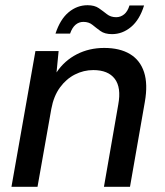

<svg xmlns="http://www.w3.org/2000/svg" viewBox="-20 -717 632 737"><path d="M24 0 116 -521H205L197 -439Q227 -484 274.5 -508.5Q322 -533 380 -533Q440 -533 479 -509.5Q518 -486 533 -440Q548 -394 536 -326L479 0H379L434 -316Q446 -381 420.5 -414.5Q395 -448 338 -448Q301 -448 267.5 -431Q234 -414 210 -381Q186 -348 177 -299L124 0ZM193 -588Q211 -643 243.5 -670Q276 -697 316 -697Q343 -697 359.5 -685.5Q376 -674 390.5 -662.5Q405 -651 426 -651Q443 -651 456.5 -662Q470 -673 477 -696H533Q516 -641 483 -613.5Q450 -586 410 -586Q382 -586 365.5 -598Q349 -610 335 -621.5Q321 -633 300 -633Q283 -633 270 -622Q257 -611 249 -588Z"/></svg>

Font: DM Sans 10pt Medium
Style: Italic
Weight: 500
Italic angle: -10°
Version: Version 4.004;gftools[0.9.30]